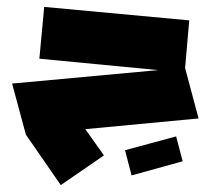

<svg xmlns="http://www.w3.org/2000/svg" viewBox="-20 -395 610 556"><path d="M55 -5 15 -153 438 -192 94 -225 108 -375 528 -336 516 -198 555 -52 227 -21 281 55 156 141 55 -5ZM361 113 342 40 490 0 509 72Z"/></svg>

Font: Blaka
Style: Regular
Weight: 400
Designer: Mohamed Gaber
Foundry: Kief Type Foundry
Version: Version 1.003; ttfautohint (v1.8.4.7-5d5b)